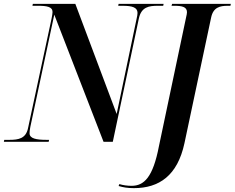

<svg xmlns="http://www.w3.org/2000/svg" viewBox="-47 -734 1215 994"><path d="M-27 0H205L207 -10H194C140 -10 106 -17 106 -44C106 -51 107 -62 110 -77L234 -658L489 0H537L672 -639C685 -698 724 -704 769 -704H798L800 -714H567L565 -704H588C637 -704 665 -696 665 -667C665 -660 663 -648 660 -636L557 -144L343 -714H123L121 -704H151C195 -704 225 -699 225 -672C225 -665 223 -653 220 -638L98 -70C87 -17 49 -10 2 -10H-25ZM646 240C777 240 872 175 908 7L1046 -643C1057 -696 1091 -704 1132 -704H1146L1148 -714H844L841 -704H856C894 -704 921 -699 921 -671C921 -665 919 -655 917 -647L776 22C745 184 699 228 634 228C614 228 589 225 571 219L567 229C591 236 613 240 646 240Z"/></svg>

Font: Noto Serif Display SemiCondensed SemiBold
Style: Italic
Weight: 600
Width: 4
Italic angle: -12°
Designer: Monotype Design Team
Foundry: Monotype Imaging Inc.
Version: Version 2.009